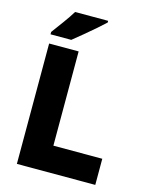

<svg xmlns="http://www.w3.org/2000/svg" viewBox="-134 -1013 868 1100"><g transform="rotate(15 300.0 -463.5)"><path d="M75 0V-714H250V-155H540V0ZM69 -781Q94 -815 123 -854.5Q152 -894 172 -927H368V-917Q349 -899 317.5 -871.5Q286 -844 252 -816Q218 -788 192 -767H69Z"/></g></svg>

Font: Noto Sans Mono Black
Style: Regular
Weight: 900
Designer: Monotype Design Team
Foundry: Monotype Imaging Inc.
Version: Version 2.014